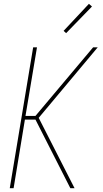

<svg xmlns="http://www.w3.org/2000/svg" viewBox="-20 -982 540 1002"><path d="M31 0 153 -735H173L113 -377H165L466 -735H490L182 -367L369 0H347L165 -358H110L51 0ZM325 -809 312 -821 444 -962 460 -948Z"/></svg>

Font: Iosevka Curly Thin Oblique
Style: Regular
Weight: 100
Italic angle: -9°
Monospace: yes
Designer: Belleve Invis
Foundry: Belleve Invis
Version: Version 11.1.0; ttfautohint (v1.8.3)